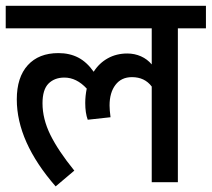

<svg xmlns="http://www.w3.org/2000/svg" viewBox="-29 -644 747 678"><path d="M698.2 -543.9H599.1V-0.5H506.8V-338.4Q481.9 -371.6 437 -371.6Q399.4 -371.6 378.7 -344.2Q357.9 -316.9 357.9 -271.5Q357.9 -255.9 361.3 -230L280.8 -221.2Q272 -245.1 272 -280.3Q272 -305.7 277.3 -331.1Q241.2 -370.1 198.2 -370.1Q163.6 -370.1 142.3 -348.9Q121.1 -327.6 121.1 -279.3Q121.1 -224.1 148.9 -167.7Q176.8 -111.3 233.4 -41.5L167.5 14.2Q30.3 -143.1 30.3 -293Q30.3 -371.1 69.1 -413.8Q107.9 -456.5 177.2 -456.5Q216.8 -456.5 247.3 -440.7Q277.8 -424.8 301.8 -390.6Q321.3 -421.4 351.8 -438.2Q382.3 -455.1 420.4 -455.1Q446.3 -455.1 468.8 -445.1Q491.2 -435.1 506.8 -416.5V-543.9H-8.8V-623.5H698.2Z"/></svg>

Font: Varta SemiBold
Style: Regular
Weight: 600
Designer: Joana Correia, Viktoriya Grabowska, Eben Sorkin
Foundry: Sorkin Type
Version: Version 1.003; ttfautohint (v1.3) -l 8 -r 24 -G 200 -x 12 -H